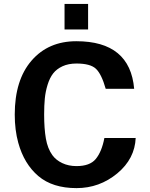

<svg xmlns="http://www.w3.org/2000/svg" viewBox="-20 -946 767 979"><path d="M429.2 -795.9H309.1V-925.8H429.2ZM672.9 -242.2 671.9 -243.2Q667.5 -136.2 578.1 -62Q487.3 13.2 370.1 13.2Q248 13.2 175.5 -48.3Q103 -109.9 73.2 -217.8Q55.2 -282.7 55.2 -361.8Q55.2 -538.1 141.1 -637.2Q226.6 -735.8 369.1 -735.8Q643.1 -735.8 664.1 -493.2H519Q497.6 -568.4 469.2 -595.2Q440.9 -622.1 370.1 -622.1Q329.1 -622.1 298.8 -608.2Q268.6 -594.2 251 -571.5Q233.4 -548.8 222.7 -513.9Q211.9 -479 208.5 -443.6Q205.1 -408.2 205.1 -361.8Q205.1 -290.5 213.9 -239.5Q222.7 -188.5 247.1 -154.8Q265.6 -129.4 297.6 -114.3Q329.6 -99.1 370.1 -99.1Q438 -99.1 467.8 -134.8Q499 -172.4 512.2 -242.2Z"/></svg>

Font: Perun
Style: Bold
Weight: 700
Foundry: Copyright (c) Stefan Peev, Context Ltd, 2016
Version: Version 1.0000